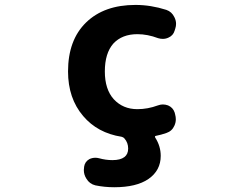

<svg xmlns="http://www.w3.org/2000/svg" viewBox="-20 -578 1040 795"><path d="M453.1 197.3Q413.1 197.3 375 189.5Q350.6 183.6 337.9 162.1Q327.1 145.5 327.1 126Q327.1 121.1 328.1 115.2V113.3Q331.1 91.8 349.6 81.1Q361.3 75.2 375 75.2Q381.8 75.2 389.6 77.1Q418 85 445.3 85Q478.5 85 495.1 72.3Q510.7 60.5 510.7 37.1Q510.7 12.7 495.1 -4.9Q491.2 -9.8 483.4 -11.7Q383.8 -27.3 324.2 -97.7Q261.7 -170.9 261.7 -282.2Q261.7 -412.1 336.4 -484.9Q411.1 -557.6 541 -557.6Q604.5 -557.6 668.9 -537.1Q691.4 -529.3 702.1 -506.8Q709 -493.2 709 -479.5Q709 -469.7 706.1 -460.9L703.1 -451.2Q697.3 -430.7 676.8 -421.9Q666 -417 654.3 -417Q644.5 -417 634.8 -419.9Q590.8 -436.5 548.8 -436.5Q485.4 -436.5 449.2 -397.5Q414.1 -357.4 414.1 -282.2Q414.1 -208 451.2 -167Q489.3 -126 548.8 -126Q591.8 -126 633.8 -141.6Q644.5 -145.5 654.3 -145.5Q665 -145.5 675.8 -141.6Q696.3 -132.8 703.1 -112.3L705.1 -104.5Q708 -93.8 708 -84Q708 -70.3 702.1 -57.6Q692.4 -35.2 668.9 -27.3Q646.5 -19.5 626 -15.6Q619.1 -14.6 623 -7.8Q645.5 27.3 645.5 67.4Q645.5 127.9 594.7 163.1Q544.9 197.3 453.1 197.3Z"/></svg>

Font: Rounded Mgen+ 1mn bold
Style: Bold
Weight: 700
Designer: [Source Han Sans]
Ryoko NISHIZUKA  (kana & ideographs); Paul D. Hunt (Latin, Greek & Cyrillic); Wenlong ZHANG  (bopomofo
Version: Version 1.059.20150602